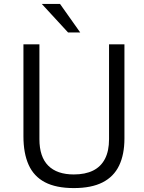

<svg xmlns="http://www.w3.org/2000/svg" viewBox="-20 -949 734 979"><path d="M614.5 -243Q614.5 -161 587.2 -104.5Q560 -48 503 -19Q446 10 356.5 10Q266 10 209.2 -19.8Q152.5 -49.5 126 -108.5Q99.5 -167.5 99.5 -254V-723H181V-239.5Q181 -149.5 225.8 -104.5Q270.5 -59.5 356.5 -59.5Q414.5 -59.5 454.5 -79.2Q494.5 -99 515.2 -139Q536 -179 536 -239.5V-723H614.5ZM286 -929H193L327 -783.5H389Z"/></svg>

Font: Public Sans Light
Style: Regular
Weight: 300
Designer: The Public Sans Project Authors: Dan O. Williams and USWDS (Libre Franklin designed by Pablo Impallari and Rodrigo Fuenz
Version: Version 1.007